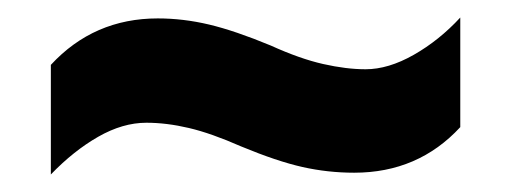

<svg xmlns="http://www.w3.org/2000/svg" viewBox="-20 -462 584 219"><path d="M255 -295Q221 -310 195.5 -316Q170 -322 147 -322Q120 -322 92 -306Q64 -290 38 -263V-388Q87 -441 160 -441Q189 -441 218.5 -434Q248 -427 289 -410Q322 -395 348.5 -389Q375 -383 397 -383Q423 -383 452 -399.5Q481 -416 505 -442V-317Q457 -265 384 -265Q354 -265 325 -271.5Q296 -278 255 -295Z"/></svg>

Font: Noto Sans Armenian SemiCondensed ExtraBold
Style: Regular
Weight: 800
Width: 4
Designer: Monotype Design Team
Foundry: Monotype Imaging Inc.
Version: Version 2.008; ttfautohint (v1.8.4.7-5d5b)